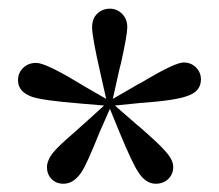

<svg xmlns="http://www.w3.org/2000/svg" viewBox="-20 -831 517 453"><path d="M129.9 -397.5Q112.3 -397.5 101.6 -408.7Q90.8 -419.9 90.8 -436.5Q90.8 -454.1 108.4 -474.6Q119.1 -487.3 155.3 -518.6Q172.9 -534.2 182.6 -543L225.6 -582L168 -586.9Q82 -593.8 55.7 -602.5Q22.5 -614.3 22.5 -641.6Q22.5 -659.2 34.7 -670.9Q46.9 -682.6 65.4 -682.6Q86.9 -682.6 160.2 -638.7Q172.9 -630.9 179.7 -627L230.5 -597.7L217.8 -654.3Q197.3 -743.2 197.3 -766.6Q197.3 -787.1 209.5 -798.8Q221.7 -810.5 239.3 -810.5Q255.9 -810.5 268.1 -798.3Q280.3 -786.1 280.3 -766.6Q280.3 -749 265.6 -682.6Q260.7 -664.1 258.8 -654.3L246.1 -597.7L296.9 -627Q302.7 -630.9 314.5 -636.7Q392.6 -683.6 413.1 -683.6Q430.7 -683.6 442.4 -671.9Q454.1 -660.2 454.1 -643.6Q454.1 -615.2 421.9 -604.5Q393.6 -593.8 309.6 -587.9L251 -582L295.9 -543Q299.8 -539.1 308.6 -532.2Q353.5 -493.2 367.2 -477.5Q388.7 -455.1 388.7 -437.5Q388.7 -419.9 377 -408.7Q365.2 -397.5 347.7 -397.5Q323.2 -397.5 305.7 -425.8Q292 -446.3 261.7 -519.5L239.3 -574.2L214.8 -518.6Q185.5 -445.3 172.9 -425.8Q154.3 -397.5 129.9 -397.5Z"/></svg>

Font: Bpmf GenRyu Min B
Style: B
Weight: 700
Foundry: But Ko
Version: Version 1.320